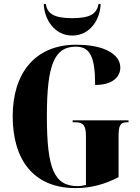

<svg xmlns="http://www.w3.org/2000/svg" viewBox="-20 -953 715 983"><path d="M350 -771C444 -771 494 -858 495 -933H485C475 -885 447 -860 350 -860C252 -860 223 -885 214 -933H204C206 -858 256 -771 350 -771ZM367 10C445 10 516 -9 587 -46V-252C587 -308 594 -327 630 -327H638V-337H352V-327H367C408 -327 420 -308 420 -256V-6C404 -2 390 0 379 0C258 0 220 -86 220 -358C220 -621 258 -714 368 -714C441 -714 467 -663 467 -518C556 -518 596 -559 596 -607C596 -672 520 -724 370 -724C156 -724 45 -574 45 -358C45 -137 150 10 367 10Z"/></svg>

Font: Noto Serif Display ExtraCondensed Black
Style: Regular
Weight: 900
Width: 2
Designer: Monotype Design Team
Foundry: Monotype Imaging Inc.
Version: Version 2.009